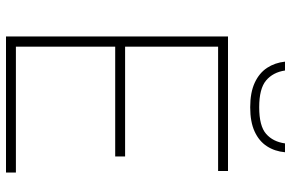

<svg xmlns="http://www.w3.org/2000/svg" viewBox="-185 -785 970 640"><g transform="rotate(90 300.0 -465.0)"><path d="M101.5 0V-740H550V-707H135.5V-33H555V0ZM124 -364V-397H501.5V-364ZM337.5 -814Q288.5 -814 256 -829Q223.5 -844 206.2 -870.2Q189 -896.5 185.5 -930H215Q221 -890 248.2 -867Q275.5 -844 337.5 -844Q400 -844 426.2 -867Q452.5 -890 458 -930H487.5Q484.5 -896 467.5 -869.8Q450.5 -843.5 418.5 -828.8Q386.5 -814 337.5 -814Z"/></g></svg>

Font: Encode Sans SC SemiExpanded Thin
Style: Regular
Weight: 250
Width: 6
Designer: Multiple Designers
Foundry: Impallari Type
Version: Version 3.002